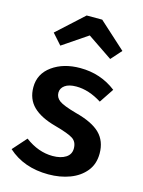

<svg xmlns="http://www.w3.org/2000/svg" viewBox="-123 -880 720 967"><g transform="rotate(15 237.0 -396.5)"><path d="M226 15Q98 15 15 -60L79 -132Q148 -80 223 -80Q265 -80 291 -96.5Q317 -113 317 -144Q317 -178 293.5 -194Q270 -210 197 -230Q119 -251 79.5 -289.5Q40 -328 40 -390Q40 -460 98.5 -502Q157 -544 244 -544Q351 -544 432 -481L382 -406Q314 -449 249 -449Q210 -449 189.5 -434Q169 -419 169 -396Q169 -371 190.5 -355Q212 -339 280 -320Q369 -297 409 -257.5Q449 -218 449 -153Q449 -98 418.5 -60.5Q388 -23 337.5 -4Q287 15 226 15ZM377 -627 247 -715 117 -627 68 -682 206 -808H287L426 -682Z"/></g></svg>

Font: Trujillo Medium
Style: Regular
Weight: 500
Designer: Fira Sans original fonts by bBox Type GmbH, Carrois Corporate GbR, & Edenspiekermann AG / Changes by Cristiano Sobral
Foundry: Fira Sans original fonts by bBox Type GmbH, Carrois Corporate GbR, & Edenspiekermann AG / Changes by Cristiano Sobral
Version: Version 4.301;October 17, 2021;FontCreator 14.0.0.2814 64-bi